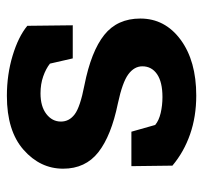

<svg xmlns="http://www.w3.org/2000/svg" viewBox="-36 -541 587 555"><g transform="rotate(-90 257.5 -263.5)"><path d="M461.9 -346.7H366.2L351.1 -412.6Q336.4 -424.3 314.2 -432.1Q292 -439.9 265.1 -439.9Q227.5 -439.9 205.6 -423.1Q183.6 -406.2 183.6 -380.9Q183.6 -356.9 204.6 -341.1Q225.6 -325.2 288.6 -313Q386.7 -293.5 434.1 -255.6Q481.4 -217.8 481.4 -151.4Q481.4 -80.1 420.2 -34.9Q358.9 10.3 258.8 10.3Q197.8 10.3 146.7 -7.6Q95.7 -25.4 56.2 -58.6L54.7 -177.2H154.3L173.8 -108.4Q186.5 -97.7 208.5 -92.5Q230.5 -87.4 254.4 -87.4Q297.9 -87.4 320.6 -103Q343.3 -118.7 343.3 -145.5Q343.3 -168.9 320.3 -186Q297.4 -203.1 235.8 -216.3Q142.6 -235.4 95 -272.7Q47.4 -310.1 47.4 -374.5Q47.4 -440.9 102.1 -489Q156.7 -537.1 257.8 -537.1Q319.3 -537.1 374.3 -520.5Q429.2 -503.9 460.4 -478Z"/></g></svg>

Font: Roboto Avanza Slab
Style: Bold
Weight: 700
Designer: Google
Version: Version 1.100263; 2013; ttfautohint (v0.94.20-1c74) -l 8 -r 